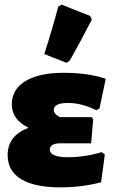

<svg xmlns="http://www.w3.org/2000/svg" viewBox="-20 -797 498 828"><path d="M231 -768 246 -777 369 -728 376 -712Q322 -608 281 -536L267 -526L171 -564Q208 -679 231 -768ZM240 11Q129 11 71 -24.5Q13 -60 13 -128Q13 -212 103 -246Q31 -281 31 -347Q31 -412 90 -447.5Q149 -483 254 -483Q363 -483 436 -457L409 -329L395 -322Q331 -353 274 -353Q212 -353 212 -323Q212 -305 238 -292H376L382 -282L373 -179H241Q195 -179 195 -152Q195 -119 273 -119Q345 -119 419 -141L432 -130L416 -11Q333 11 240 11Z"/></svg>

Font: Alegreya Sans Black
Style: Regular
Weight: 900
Designer: Juan Pablo del Peral
Foundry: Huerta Tipografica
Version: Version 2.007